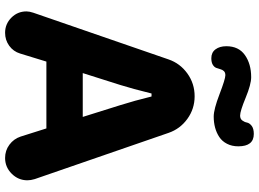

<svg xmlns="http://www.w3.org/2000/svg" viewBox="-156 -888 1052 781"><g transform="rotate(90 370.5 -498.0)"><path d="M168.5 -892.1Q168.5 -942.4 204.6 -967.8Q240.7 -993.2 294.4 -993.2Q323.7 -993.2 378.2 -970.7Q432.6 -948.2 450.7 -948.2Q463.9 -948.2 470.5 -957Q477.1 -965.8 479 -976.1Q481 -986.3 492.2 -995.1Q503.4 -1003.9 525.4 -1003.9Q575.7 -1003.9 575.7 -940.9Q575.7 -915 565.4 -895Q555.2 -875 537.8 -863.5Q520.5 -852.1 499.5 -846.4Q478.5 -840.8 454.6 -840.8Q425.3 -840.8 363.5 -864.5Q301.8 -888.2 286.6 -888.2Q275.4 -888.2 269.8 -882.3Q264.2 -876.5 262 -867.9Q259.8 -859.4 256.6 -851.1Q253.4 -842.8 243.7 -836.9Q233.9 -831.1 217.3 -831.1Q193.8 -831.1 181.2 -848.1Q168.5 -865.2 168.5 -892.1ZM26.9 -79.1Q26.9 -90.8 32.2 -106.9L222.2 -657.2Q238.3 -704.1 279.3 -733.6Q320.3 -763.2 372.1 -763.2Q423.3 -763.2 464.1 -733.6Q504.9 -704.1 521 -657.2L709 -112.8Q713.9 -96.7 713.9 -83Q713.9 -45.9 687 -19Q660.2 7.8 623 7.8Q592.8 7.8 569.1 -9.8Q545.4 -27.3 536.1 -55.2L502.9 -160.2H231L198.2 -53.2Q189.9 -25.9 166.7 -9Q143.6 7.8 113.8 7.8Q78.1 7.8 52.5 -17.6Q26.9 -43 26.9 -79.1ZM277.8 -308.1H456.1L408.2 -460.9Q390.1 -518.1 373 -587.9H360.8Q341.8 -510.7 326.2 -460.9Z"/></g></svg>

Font: Jellee Roman
Style: Bold
Weight: 700
Designer: Alfredo Marco Pradil
Foundry: Alfredo Marco Pradil and JAM Design
Version: Version 1.000